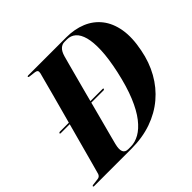

<svg xmlns="http://www.w3.org/2000/svg" viewBox="-183 -888 1076 1076"><g transform="rotate(-45 354.5 -350.0)"><path d="M62.5 -347Q63.5 -349 65.5 -350.2Q67.5 -351.5 70 -351.5H410Q412.5 -351.5 413.8 -350.2Q415 -349 414 -347Q413.5 -345 411.8 -343.5Q410 -342 407.5 -342H67.5Q65 -342 63.5 -343.5Q62 -345 62.5 -347ZM-15.5 -4Q-15.5 -6 -14 -7.2Q-12.5 -8.5 -9 -9L32 -14Q39.5 -15 44.2 -18.2Q49 -21.5 52 -26.8Q55 -32 56.5 -39.5Q62.5 -60 73.2 -100Q84 -140 98.2 -192.2Q112.5 -244.5 128.2 -302.5Q144 -360.5 159.5 -417.8Q175 -475 188.5 -524.8Q202 -574.5 211.2 -610.2Q220.5 -646 224.5 -660Q227 -672.5 223.5 -678Q220 -683.5 208.5 -685.5L168.5 -690.5Q164 -691.5 162.5 -692.5Q161 -693.5 161 -696Q161 -698 162.8 -699Q164.5 -700 168 -700H469.5Q535 -700 587.8 -678.2Q640.5 -656.5 675 -612.8Q709.5 -569 720.8 -503.8Q732 -438.5 714.5 -351Q699.5 -272 663.2 -207.5Q627 -143 572.2 -96.8Q517.5 -50.5 445.2 -25.2Q373 0 285 0H-9.5Q-12.5 0 -14 -1Q-15.5 -2 -15.5 -4ZM292.5 -11Q326 -11 360 -30Q394 -49 426 -89.8Q458 -130.5 485.8 -197.5Q513.5 -264.5 534.5 -360Q553.5 -447.5 556 -510Q558.5 -572.5 547.8 -612Q537 -651.5 515.5 -670.2Q494 -689 464.5 -689H444Q425.5 -689 410.8 -675.5Q396 -662 387.5 -632.5Q382.5 -614.5 373.2 -580Q364 -545.5 351.8 -500Q339.5 -454.5 326.2 -404Q313 -353.5 299.8 -303.2Q286.5 -253 274.8 -208.8Q263 -164.5 254.2 -131.2Q245.5 -98 241.5 -82.5Q232.5 -46.5 240 -28.8Q247.5 -11 272.5 -11Z"/></g></svg>

Font: Fraunces 120pt
Style: Bold Italic
Weight: 700
Italic angle: -16°
Version: Version 1.000;[b76b70a41]